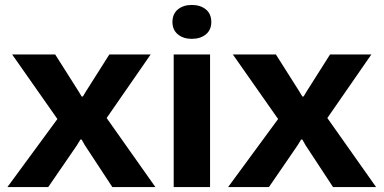

<svg xmlns="http://www.w3.org/2000/svg" viewBox="-20 -756 1551 776"><path d="M10 0 212 -275 29 -536H203L298 -386L310 -366H315L327 -386L422 -536H589L411 -279L608 0H434L323 -169L310 -192H305L291 -169L175 0Z M682 0V-536H829V0ZM755 -599Q721 -599 699 -617Q677 -635 677 -667Q677 -700 699 -718Q721 -736 755 -736Q790 -736 812 -718Q834 -700 834 -667Q834 -635 812 -617Q790 -599 755 -599Z M902 0 1104 -275 921 -536H1095L1190 -386L1202 -366H1207L1219 -386L1314 -536H1481L1303 -279L1500 0H1326L1215 -169L1202 -192H1197L1183 -169L1067 0Z"/></svg>

Font: Mona Sans ExtraLight
Style: Bold
Weight: 700
Version: Version 2.000